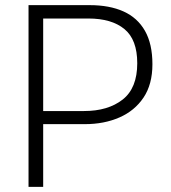

<svg xmlns="http://www.w3.org/2000/svg" viewBox="-20 -727 666 747"><path d="M91 0V-707H329Q406 -707 460.5 -682.5Q515 -658 544 -607Q573 -556 573 -477Q573 -399 538.5 -347.5Q504 -296 444.5 -270Q385 -244 310 -244H148V0ZM148 -295H307Q400 -295 457 -339.5Q514 -384 514 -481Q514 -573 464 -614Q414 -655 324 -655H148Z"/></svg>

Font: Onest ExtraLight
Style: Regular
Weight: 250
Designer: Dmitri Voloshin, Andrey Kudryavtsev
Foundry: Dmitri Voloshin, Andrey Kudryavtsev
Version: Version 1.000;gftools[0.9.33]